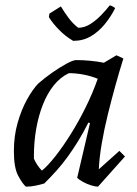

<svg xmlns="http://www.w3.org/2000/svg" viewBox="-20 -687 513 719"><path d="M77 12Q64 1 48 -29Q32 -59 32 -121Q32 -178 46 -227Q60 -276 81 -314Q102 -352 123 -374Q147 -395 175.5 -415Q204 -435 229 -448.5Q254 -462 265 -462Q291 -462 317.5 -459.5Q344 -457 369 -452L416 -480L442 -468Q427 -420 412 -366Q397 -312 383.5 -257Q370 -202 361 -149.5Q352 -97 350 -53L427 -122L448 -101L347 12Q337 12 321 7Q305 2 290.5 -6Q276 -14 269 -21L317 -226L311 -228Q292 -190 272.5 -158.5Q253 -127 233.5 -100Q214 -73 192 -48.5Q170 -24 146 0Q133 4 114.5 8Q96 12 77 12ZM137 -48Q159 -66 187 -101.5Q215 -137 244.5 -184Q274 -231 300.5 -284.5Q327 -338 346 -392Q322 -402 293.5 -407.5Q265 -413 238 -413Q206 -398 181.5 -367.5Q157 -337 140.5 -295Q124 -253 115.5 -204Q107 -155 107 -104Q107 -101 107 -98.5Q107 -96 107 -93Q112 -81 120 -69Q128 -57 137 -48ZM254 -534Q225 -551 201 -575.5Q177 -600 163 -623L165 -636L208 -663Q219 -644 236 -621Q253 -598 273 -583Q296 -583 317.5 -596.5Q339 -610 358 -629.5Q377 -649 391 -667Q394 -667 402.5 -662.5Q411 -658 411 -656Q395 -624 372 -596Q349 -568 320 -551Q291 -534 254 -534Z"/></svg>

Font: Labrada
Style: Italic
Weight: 400
Italic angle: -7°
Designer: Mercedes Jáuregui
Foundry: Omnibus-Type Team
Version: Version 1.000